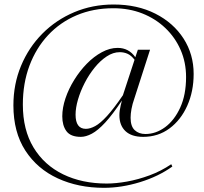

<svg xmlns="http://www.w3.org/2000/svg" viewBox="-20 -746 927 874"><path d="M631.5 -123Q579 -123 551.2 -149Q523.5 -175 523.5 -221.5Q523.5 -241.5 529.5 -266.5L535 -288.5Q492.5 -224.5 459 -188.2Q425.5 -152 398.2 -137.5Q371 -123 348 -123Q301.5 -123 282.5 -148.8Q263.5 -174.5 263.5 -216.5Q263.5 -255.5 278 -298.5Q292.5 -341.5 317.8 -382.2Q343 -423 375.2 -456Q407.5 -489 443.8 -508.5Q480 -528 515.5 -528Q566.5 -528 596 -485.5L607.5 -519.5H663L592 -299Q582.5 -272 578.5 -249.8Q574.5 -227.5 574.5 -210Q574.5 -171 593.2 -153.5Q612 -136 642 -136Q689.5 -136 731.8 -167.2Q774 -198.5 800.5 -256.5Q827 -314.5 827 -395.5Q827 -462 802.2 -518.8Q777.5 -575.5 732.8 -618.2Q688 -661 627.8 -684.8Q567.5 -708.5 496 -708.5Q404.5 -708.5 329 -676.5Q253.5 -644.5 198.8 -585.8Q144 -527 114 -446.8Q84 -366.5 84 -270Q84 -155 132.5 -74.8Q181 5.5 267.2 47.5Q353.5 89.5 466 89.5Q507.5 89.5 558 80.5Q608.5 71.5 660.8 52.2Q713 33 759.5 1.5L764.5 12Q702 57 617.8 83Q533.5 109 453 109Q336.5 109 243 66Q149.5 23 95.2 -60.8Q41 -144.5 41 -266.5Q41 -363 75.8 -446.5Q110.5 -530 172.8 -592.8Q235 -655.5 318 -690.5Q401 -725.5 497 -725.5Q605 -725.5 687.2 -683.8Q769.5 -642 815.5 -570.5Q861.5 -499 861.5 -409.5Q861.5 -330 832.5 -265Q803.5 -200 751.8 -161.5Q700 -123 631.5 -123ZM324 -224Q324 -159.5 371 -159.5Q390 -159.5 413.2 -172Q436.5 -184.5 467 -217.8Q497.5 -251 539.5 -312.5L592.5 -474Q577.5 -493.5 561 -501Q544.5 -508.5 525 -508.5Q495 -508.5 465.8 -489.2Q436.5 -470 410.8 -438.2Q385 -406.5 365.5 -368.5Q346 -330.5 335 -292.8Q324 -255 324 -224Z"/></svg>

Font: Newsreader Display Light
Style: Regular
Weight: 300
Designer: Hugues Gentile
Foundry: Production Type
Version: Version 1.001